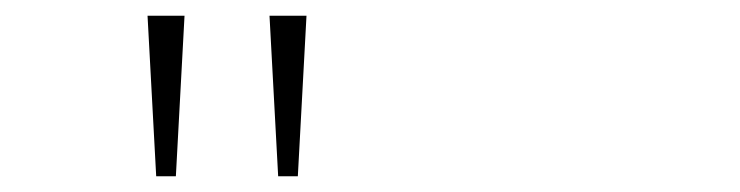

<svg xmlns="http://www.w3.org/2000/svg" viewBox="-20 -720 940 244"><path d="M178.5 -496 167.5 -700H214.5L203.5 -496ZM333.5 -496 322.5 -700H369.5L358.5 -496Z"/></svg>

Font: Trispace Expanded Thin
Style: Regular
Weight: 100
Width: 7
Designer: Tyler Finck
Foundry: Etcetera Type Company
Version: Version 1.210; ttfautohint (v1.8.3)